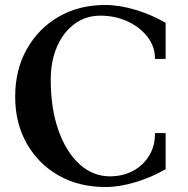

<svg xmlns="http://www.w3.org/2000/svg" viewBox="-20 -736 757 772"><path d="M404 16Q297 16 215.5 -30.5Q134 -77 87.5 -159Q41 -241 41 -347Q41 -455 87.5 -538Q134 -621 215.5 -668.5Q297 -716 403 -716Q461 -716 526.5 -696Q592 -676 646 -644V-499H603Q604 -547 574 -586.5Q544 -626 494 -649.5Q444 -673 383 -673Q325 -673 280 -640Q235 -607 209.5 -549Q184 -491 184 -415Q184 -301 214.5 -213.5Q245 -126 299 -76.5Q353 -27 422 -27Q474 -27 515 -49Q556 -71 580 -110.5Q604 -150 603 -201H646V-56Q592 -24 526.5 -4Q461 16 404 16Z"/></svg>

Font: Wittgenstein Semibold
Style: Regular
Weight: 600
Designer: Jörg Drees
Foundry: Jörg Drees
Version: Version 1.303; ttfautohint (v1.8.4.7-5d5b)